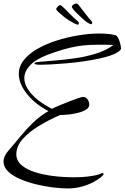

<svg xmlns="http://www.w3.org/2000/svg" viewBox="-30 -954 702 1082"><path d="M351 108Q314 108 266.5 102Q219 96 170.5 84Q122 72 81 54Q40 36 15 11.5Q-10 -13 -10 -43Q-10 -74 19 -107Q53 -146 85.5 -186Q118 -226 156 -262.5Q194 -299 243 -328Q168 -367 122 -424.5Q76 -482 76 -538Q76 -581 105.5 -617Q135 -653 184 -680.5Q233 -708 292.5 -726.5Q352 -745 413.5 -755Q475 -765 527 -765Q554 -765 578 -763Q602 -761 620 -756Q629 -754 636.5 -738.5Q644 -723 648 -706Q652 -689 652 -681V-677Q640 -660 608 -647Q576 -634 532 -624.5Q488 -615 439 -608Q390 -601 343 -597Q296 -593 258 -591Q220 -589 199 -589Q177 -589 170.5 -591.5Q164 -594 164 -597Q164 -603 196 -606Q228 -609 280 -613Q332 -617 392 -625.5Q452 -634 509.5 -651.5Q567 -669 609 -700Q584 -702 562.5 -702Q541 -702 521 -702Q477 -702 440 -698Q403 -694 364.5 -685Q326 -676 279 -660Q182 -628 144.5 -591Q107 -554 107 -513Q107 -482 128 -450Q149 -418 184.5 -390Q220 -362 263 -341Q276 -348 302.5 -359Q329 -370 358 -381.5Q387 -393 409.5 -400.5Q432 -408 437 -408Q454 -408 463.5 -394Q473 -380 473 -364Q473 -348 456 -337Q439 -326 413 -319Q387 -312 359 -309Q331 -306 309 -306Q246 -279 189.5 -244.5Q133 -210 97.5 -170Q62 -130 62 -85Q62 -49 90.5 -24Q119 1 166.5 16Q214 31 271 38Q328 45 385 45Q441 45 485.5 38Q530 31 545 21Q554 22 554 27Q554 32 538.5 45Q523 58 495.5 72.5Q468 87 431 97.5Q394 108 351 108ZM482 -818Q473 -820 461 -828Q452 -834 437.5 -847Q423 -860 408 -874.5Q393 -889 383.5 -900.5Q374 -912 375 -916Q374 -922 385.5 -929Q397 -936 402 -934Q407 -934 413 -926Q415 -923 424.5 -911Q434 -899 446 -883.5Q458 -868 468 -855.5Q478 -843 482 -839Q493 -828 489 -824Q489 -816 482 -818ZM409 -815Q403 -815 387 -823Q377 -828 360 -838.5Q343 -849 326.5 -862.5Q310 -876 298.5 -887Q287 -898 287 -902Q286 -907 295 -916.5Q304 -926 309 -925Q314 -925 322 -917Q325 -915 336 -904Q347 -893 361 -878.5Q375 -864 387.5 -852.5Q400 -841 405 -837Q416 -828 414 -822Q414 -815 409 -815Z"/></svg>

Font: Comforter
Style: Regular
Weight: 400
Designer: Robert E. Leuschke
Foundry: Robert E. Leuschke
Version: Version 1.013; ttfautohint (v1.8.3)